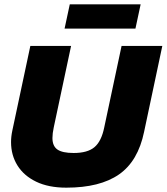

<svg xmlns="http://www.w3.org/2000/svg" viewBox="-20 -856 769 886"><path d="M278 -724 302 -836H629L605 -724ZM286 10Q204 10 147 -17.5Q90 -45 60.5 -92.5Q31 -140 31 -200Q31 -226 37 -254L120 -644H308L228 -268Q222 -240 222 -219Q222 -182 245 -166Q268 -150 320 -150Q384 -150 416 -177Q448 -204 461 -268L541 -644H729L645 -248Q617 -112 529 -51Q441 10 286 10Z"/></svg>

Font: Kanit
Style: Bold Italic
Weight: 700
Italic angle: -12°
Designer: Katatrad Team
Foundry: CadsonDemak
Version: Version 2.000; ttfautohint (v1.8.3)